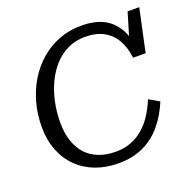

<svg xmlns="http://www.w3.org/2000/svg" viewBox="-131 -858 1005 1006"><g transform="rotate(-20 372.0 -355.5)"><path d="M371 -45Q419 -45 458 -60.5Q497 -76 527.5 -103Q558 -130 581.5 -167Q605 -204 622 -246L679 -213Q651 -145 608 -93Q565 -41 504.5 -12Q444 17 365 17Q295 17 237.5 -4.5Q180 -26 137.5 -67.5Q95 -109 72 -167.5Q49 -226 49 -299Q49 -367 66 -430.5Q83 -494 115.5 -548Q148 -602 194.5 -642.5Q241 -683 299 -705.5Q357 -728 425 -728Q477 -728 517.5 -715Q558 -702 586.5 -676Q615 -650 632.5 -613.5Q650 -577 657 -529L630 -551L679 -715H744L693 -477H623Q616 -537 591.5 -579Q567 -621 525 -643.5Q483 -666 422 -666Q369 -666 325.5 -645Q282 -624 249 -587.5Q216 -551 193.5 -503Q171 -455 159.5 -400Q148 -345 148 -288Q148 -230 163 -185Q178 -140 206 -109Q234 -78 276 -61.5Q318 -45 371 -45Z"/></g></svg>

Font: Roboto Serif
Style: Italic
Weight: 400
Italic angle: -10°
Designer: Greg Gazdowicz
Foundry: Commercial Type
Version: Version 1.008